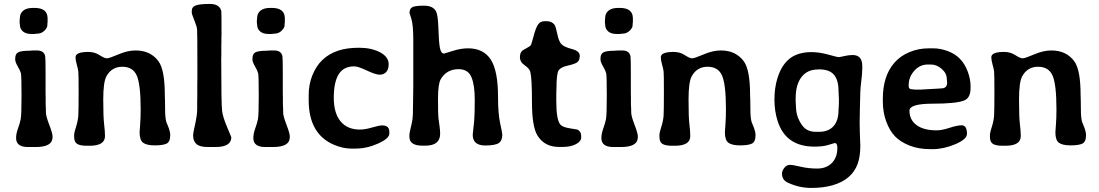

<svg xmlns="http://www.w3.org/2000/svg" viewBox="-20 -739 5537 967"><path d="M146.5 -699.2H153.8Q219.7 -699.2 219.7 -646.5V-627.9Q218.3 -620.6 218.3 -609.9Q218.3 -599.1 203.4 -584.2Q188.5 -569.3 165.5 -569.3L151.4 -567.9H137.7Q110.4 -567.9 95.2 -580.8Q80.1 -593.8 80.1 -615.7Q79.1 -619.6 79.1 -622.6L78.6 -631.8L79.1 -634.3Q79.1 -636.7 79.1 -639.2L80.1 -648.4Q80.1 -670.9 96.7 -685.1Q113.3 -699.2 146.5 -699.2ZM119.6 1.5Q61 1 61 -43.9Q61 -65.4 70.6 -91.8Q80.1 -118.2 84.2 -138.7Q88.4 -159.2 88.4 -258.5Q88.4 -357.9 85.2 -370.4Q82 -382.8 69.3 -404.8Q56.6 -426.8 56.6 -438.5V-444.3Q56.6 -468.3 72.3 -475.8Q87.9 -483.4 125.5 -483.4L146 -484.9H166Q201.7 -484.9 207.5 -456.1Q209.5 -446.8 209.5 -373.5V-269L210 -248.5V-213.9L210.9 -193.8Q211.4 -187 211.4 -170.7Q211.4 -154.3 228 -110.8Q244.6 -67.4 244.6 -53.2V-47.9Q244.6 1.5 160.2 1.5Z M662.6 -484.9Q738.8 -484.9 778.8 -429.7Q810.1 -385.7 810.1 -260.7L811 -232.4L811.5 -190.4Q811.5 -146 817.4 -125.5L830.1 -93.8Q837.4 -73.2 837.4 -58.6Q837.4 -24.4 818.8 -15.6Q800.3 -6.8 759.8 -6.8Q719.2 -6.8 701.2 -19.8Q683.1 -32.7 683.1 -72.8Q683.1 -76.7 685.8 -110.8Q688.5 -145 688.5 -187.5Q688.5 -313.5 668.9 -358.2Q649.4 -402.8 595.9 -402.8Q542.5 -402.8 516.1 -355Q500 -326.2 500 -237.5Q500 -148.9 504.4 -113.8Q508.8 -78.1 508.8 -53.7Q508.8 -4.9 431.2 -4.9H418Q383.3 -4.9 368.4 -14.4Q353.5 -23.9 353.5 -49.3V-62Q353.5 -70.8 363.3 -101.3Q373 -131.8 374.5 -159.4Q376 -187 376 -275.9Q376 -364.7 374.5 -378.2Q373 -391.6 366.7 -413.8Q360.4 -436 360.4 -450.7Q360.4 -477.5 425.3 -477.5Q456.5 -477.5 481.2 -461.4Q505.9 -445.3 518.1 -445.3Q530.3 -445.3 576.4 -465.1Q622.6 -484.9 662.6 -484.9Z M1064.5 1.5H1027.3Q986.8 1.5 969.7 -13.2Q952.6 -27.8 952.6 -57.1Q952.6 -64.5 957 -86.9L960.4 -102.1Q973.1 -157.7 973.1 -189.5V-230.5L973.6 -249V-315.4L974.1 -343.8V-391.1Q974.1 -573.7 972.7 -590.1Q971.2 -606.4 958.5 -637.5Q945.8 -668.5 945.8 -675.3V-683.6Q945.8 -704.6 966.6 -711.9Q987.3 -719.2 1036.9 -719.2Q1086.4 -719.2 1094.7 -682.6Q1095.7 -678.2 1095.7 -563.5L1095.2 -553.7Q1095.2 -544.4 1095.2 -535.2L1094.7 -506.3V-459.5L1094.2 -440.9Q1094.2 -210.4 1098.9 -178.2Q1103.5 -146 1124.3 -97.9Q1145 -49.8 1145 -47.9Q1145 1.5 1064.5 1.5Z M1341.3 -699.2H1348.6Q1414.6 -699.2 1414.6 -646.5V-627.9Q1413.1 -620.6 1413.1 -609.9Q1413.1 -599.1 1398.2 -584.2Q1383.3 -569.3 1360.4 -569.3L1346.2 -567.9H1332.5Q1305.2 -567.9 1290 -580.8Q1274.9 -593.8 1274.9 -615.7Q1273.9 -619.6 1273.9 -622.6L1273.4 -631.8L1273.9 -634.3Q1273.9 -636.7 1273.9 -639.2L1274.9 -648.4Q1274.9 -670.9 1291.5 -685.1Q1308.1 -699.2 1341.3 -699.2ZM1314.5 1.5Q1255.9 1 1255.9 -43.9Q1255.9 -65.4 1265.4 -91.8Q1274.9 -118.2 1279.1 -138.7Q1283.2 -159.2 1283.2 -258.5Q1283.2 -357.9 1280 -370.4Q1276.9 -382.8 1264.2 -404.8Q1251.5 -426.8 1251.5 -438.5V-444.3Q1251.5 -468.3 1267.1 -475.8Q1282.7 -483.4 1320.3 -483.4L1340.8 -484.9H1360.8Q1396.5 -484.9 1402.3 -456.1Q1404.3 -446.8 1404.3 -373.5V-269L1404.8 -248.5V-213.9L1405.8 -193.8Q1406.2 -187 1406.2 -170.7Q1406.2 -154.3 1422.9 -110.8Q1439.5 -67.4 1439.5 -53.2V-47.9Q1439.5 1.5 1355 1.5Z M1771 9.3H1748.5Q1707 9.3 1662.1 -9.8Q1534.7 -64 1534.7 -234.4V-257.8Q1534.7 -259.3 1534.7 -260.7Q1534.7 -313 1552.7 -358.4Q1589.4 -453.1 1684.6 -484.4Q1727.5 -498.5 1789.1 -498.5Q1850.6 -498.5 1894 -475.6Q1937.5 -452.6 1937.5 -415.5Q1937.5 -389.2 1924.8 -376Q1912.1 -362.8 1892.1 -362.8Q1872.1 -362.8 1827.6 -383.8Q1783.2 -404.8 1764.6 -404.8Q1710.4 -404.8 1685.8 -365Q1661.1 -325.2 1661.1 -246.8Q1661.1 -168.5 1695.6 -127.4Q1730 -86.4 1792.5 -86.4Q1818.8 -86.4 1854 -96.9Q1889.2 -107.4 1905.8 -107.4Q1940.9 -107.4 1940.9 -74.7V-66.4Q1940.9 -41.5 1884.3 -16.1Q1827.6 9.3 1771 9.3Z M2196.8 -65.9Q2196.8 -5.4 2122.6 -5.4H2108.4Q2042 -5.4 2042 -49.3V-62.5Q2042 -68.4 2048.6 -95.7Q2055.2 -123 2057.6 -139.2Q2060.1 -155.3 2060.1 -208L2061.5 -306.6V-537.1Q2061.5 -613.3 2052 -643.3Q2042.5 -673.3 2042.5 -673.8Q2042.5 -694.3 2055.9 -702.4Q2069.3 -710.4 2115.5 -710.4Q2161.6 -710.4 2176.3 -681.2Q2186 -662.1 2188 -595.7Q2189.9 -529.3 2195.3 -499.3Q2200.7 -469.2 2216.8 -469.2Q2218.8 -469.2 2259.8 -482.4Q2300.3 -495.6 2337.4 -495.6Q2415 -495.6 2451.7 -439Q2488.3 -382.3 2488.3 -251Q2488.3 -167 2499 -118.2Q2509.8 -69.3 2509.8 -61Q2509.8 -30.3 2491.7 -18.3Q2473.6 -6.3 2423.8 -6.3Q2360.8 -6.3 2360.8 -61L2368.2 -129.9Q2371.1 -165.5 2371.1 -237.5Q2371.1 -309.6 2354.5 -350.1Q2337.9 -390.6 2289.6 -390.6Q2229 -390.6 2199.7 -339.8Q2186 -316.9 2186 -242.2Q2186 -240.7 2186 -239.3Q2186 -162.1 2188 -146Q2189.9 -129.9 2193.4 -106Q2196.8 -82 2196.8 -65.9Z M2650.9 -377Q2646.5 -394 2622.6 -410.2Q2598.6 -426.3 2598.6 -451.2Q2598.6 -476.1 2613.8 -486.3Q2617.2 -488.8 2633.3 -497.3Q2649.4 -505.9 2653.1 -511Q2656.7 -516.1 2667.7 -557.9Q2678.7 -599.6 2690.2 -616Q2701.7 -632.3 2723.1 -632.3H2731.4Q2759.3 -632.3 2772.5 -614.7Q2779.3 -605.5 2786.6 -568.8Q2793.9 -532.2 2806.6 -517.6Q2819.3 -502.9 2859.6 -492.4Q2899.9 -481.9 2899.9 -458.5Q2899.9 -435.1 2887.7 -425.8Q2875.5 -416.5 2839.8 -408.7Q2804.2 -400.9 2793.5 -384.5Q2782.7 -368.2 2782.7 -293.9L2782.2 -283.7Q2781.7 -273.4 2781.7 -259.8V-231Q2781.7 -140.6 2799.8 -114.7Q2811 -98.6 2848.4 -93Q2885.7 -87.4 2888.2 -86.4Q2907.2 -76.7 2907.2 -54.7V-46.9Q2907.2 -26.9 2880.6 -12.9Q2854 1 2814.9 1H2794.9Q2721.2 1 2686 -58.1Q2659.2 -103.5 2659.2 -224.6Q2659.2 -345.7 2650.9 -377Z M3094.2 -699.2H3101.6Q3167.5 -699.2 3167.5 -646.5V-627.9Q3166 -620.6 3166 -609.9Q3166 -599.1 3151.1 -584.2Q3136.2 -569.3 3113.3 -569.3L3099.1 -567.9H3085.4Q3058.1 -567.9 3043 -580.8Q3027.8 -593.8 3027.8 -615.7Q3026.9 -619.6 3026.9 -622.6L3026.4 -631.8L3026.9 -634.3Q3026.9 -636.7 3026.9 -639.2L3027.8 -648.4Q3027.8 -670.9 3044.4 -685.1Q3061 -699.2 3094.2 -699.2ZM3067.4 1.5Q3008.8 1 3008.8 -43.9Q3008.8 -65.4 3018.3 -91.8Q3027.8 -118.2 3032 -138.7Q3036.1 -159.2 3036.1 -258.5Q3036.1 -357.9 3033 -370.4Q3029.8 -382.8 3017.1 -404.8Q3004.4 -426.8 3004.4 -438.5V-444.3Q3004.4 -468.3 3020 -475.8Q3035.6 -483.4 3073.2 -483.4L3093.8 -484.9H3113.8Q3149.4 -484.9 3155.3 -456.1Q3157.2 -446.8 3157.2 -373.5V-269L3157.7 -248.5V-213.9L3158.7 -193.8Q3159.2 -187 3159.2 -170.7Q3159.2 -154.3 3175.8 -110.8Q3192.4 -67.4 3192.4 -53.2V-47.9Q3192.4 1.5 3107.9 1.5Z M3610.4 -484.9Q3686.5 -484.9 3726.6 -429.7Q3757.8 -385.7 3757.8 -260.7L3758.8 -232.4L3759.3 -190.4Q3759.3 -146 3765.1 -125.5L3777.8 -93.8Q3785.2 -73.2 3785.2 -58.6Q3785.2 -24.4 3766.6 -15.6Q3748 -6.8 3707.5 -6.8Q3667 -6.8 3648.9 -19.8Q3630.9 -32.7 3630.9 -72.8Q3630.9 -76.7 3633.5 -110.8Q3636.2 -145 3636.2 -187.5Q3636.2 -313.5 3616.7 -358.2Q3597.2 -402.8 3543.7 -402.8Q3490.2 -402.8 3463.9 -355Q3447.8 -326.2 3447.8 -237.5Q3447.8 -148.9 3452.1 -113.8Q3456.5 -78.1 3456.5 -53.7Q3456.5 -4.9 3378.9 -4.9H3365.7Q3331.1 -4.9 3316.2 -14.4Q3301.3 -23.9 3301.3 -49.3V-62Q3301.3 -70.8 3311 -101.3Q3320.8 -131.8 3322.3 -159.4Q3323.7 -187 3323.7 -275.9Q3323.7 -364.7 3322.3 -378.2Q3320.8 -391.6 3314.5 -413.8Q3308.1 -436 3308.1 -450.7Q3308.1 -477.5 3373 -477.5Q3404.3 -477.5 3429 -461.4Q3453.6 -445.3 3465.8 -445.3Q3478 -445.3 3524.2 -465.1Q3570.3 -484.9 3610.4 -484.9Z M3988.8 -204.1Q3988.8 -149.4 4021.5 -106Q4044.4 -75.2 4087.9 -75.2H4106Q4151.9 -75.2 4177.5 -103Q4203.1 -130.9 4203.1 -184.1Q4204.1 -192.9 4204.1 -197.8L4205.1 -221.2V-245.1L4204.6 -249.5L4204.1 -263.7L4203.1 -282.2Q4203.1 -335.4 4180.2 -362.5Q4157.2 -389.6 4105.5 -389.6L4100.6 -389.2Q4045.9 -389.2 4016.6 -350.8Q3987.3 -312.5 3987.3 -243.7V-228.5Q3988.8 -213.9 3988.8 -204.1ZM4274.4 -461.9Q4322.8 -461.9 4322.8 -406.2V-394.5Q4322.8 -368.7 4317.1 -324.2Q4311.5 -279.8 4311.5 -216.8L4311 -203.1Q4310.5 -189.9 4310.5 -176.3L4309.6 -123Q4309.6 -96.7 4310.5 -70.3L4313 -4.4Q4313 48.8 4299.3 86.9Q4270 166.5 4172.4 194.3Q4126.5 207.5 4065.4 207.5Q4004.4 207.5 3947.3 180.7Q3918.5 167 3918.5 135.7Q3918.5 121.1 3930.4 106.2Q3942.4 91.3 3958 91.3Q3973.6 91.3 4012.5 100.6Q4051.3 109.9 4096.4 109.9Q4141.6 109.9 4169.4 82Q4197.3 54.2 4197.3 5.4Q4197.3 -18.6 4183.6 -18.6Q4181.2 -18.6 4153.6 -9.5Q4126 -0.5 4082 -0.5Q3937.5 -0.5 3896.5 -129.4Q3880.4 -179.7 3880.4 -237.3Q3880.4 -294.9 3895 -343.8Q3923.3 -436 3989.7 -462.9Q4023.4 -476.6 4065.2 -476.6Q4106.9 -476.6 4152.3 -463.9Q4197.8 -451.2 4203.1 -451.2Q4208.5 -451.2 4231.7 -456.5Q4254.9 -461.9 4274.4 -461.9Z M4750 -321.8V-324.7L4749.5 -327.6V-333Q4748.5 -338.9 4748.5 -341.3Q4748.5 -369.6 4723.1 -391.8Q4697.8 -414.1 4668 -414.1H4653.3Q4612.3 -414.1 4584.5 -382.3Q4556.6 -350.6 4556.6 -311.5V-303.7Q4556.6 -289.1 4575.7 -289.1L4587.9 -287.6H4618.7L4621.1 -288.1L4710.4 -293L4720.7 -293.9Q4750 -293.9 4750 -321.8ZM4560.5 -181.6Q4560.5 -135.3 4596.2 -108.9Q4631.8 -82.5 4697.8 -82.5Q4723.1 -82.5 4762.2 -95.2Q4801.3 -107.9 4823.2 -107.9Q4850.1 -107.9 4850.1 -64.9Q4850.1 -37.6 4791.3 -12.7Q4732.4 12.2 4677.2 12.2H4666Q4606 12.2 4560.3 -6.1Q4514.6 -24.4 4487.8 -52.2Q4460.9 -80.1 4443.6 -126.5Q4426.3 -172.9 4426.3 -229.5V-241.2Q4426.3 -356.4 4484.4 -422.9Q4515.1 -458 4561 -476.8Q4606.9 -495.6 4657.7 -495.6H4680.7Q4715.3 -495.6 4752.9 -481.9Q4825.7 -455.6 4854 -378.4Q4868.2 -339.8 4868.2 -305.7V-294.9Q4868.2 -245.6 4835.9 -232.9Q4795.4 -216.8 4678 -216.8Q4560.5 -216.8 4560.5 -181.6Z M5274.9 -484.9Q5351.1 -484.9 5391.1 -429.7Q5422.4 -385.7 5422.4 -260.7L5423.3 -232.4L5423.8 -190.4Q5423.8 -146 5429.7 -125.5L5442.4 -93.8Q5449.7 -73.2 5449.7 -58.6Q5449.7 -24.4 5431.2 -15.6Q5412.6 -6.8 5372.1 -6.8Q5331.5 -6.8 5313.5 -19.8Q5295.4 -32.7 5295.4 -72.8Q5295.4 -76.7 5298.1 -110.8Q5300.8 -145 5300.8 -187.5Q5300.8 -313.5 5281.2 -358.2Q5261.7 -402.8 5208.3 -402.8Q5154.8 -402.8 5128.4 -355Q5112.3 -326.2 5112.3 -237.5Q5112.3 -148.9 5116.7 -113.8Q5121.1 -78.1 5121.1 -53.7Q5121.1 -4.9 5043.5 -4.9H5030.3Q4995.6 -4.9 4980.7 -14.4Q4965.8 -23.9 4965.8 -49.3V-62Q4965.8 -70.8 4975.6 -101.3Q4985.4 -131.8 4986.8 -159.4Q4988.3 -187 4988.3 -275.9Q4988.3 -364.7 4986.8 -378.2Q4985.4 -391.6 4979 -413.8Q4972.7 -436 4972.7 -450.7Q4972.7 -477.5 5037.6 -477.5Q5068.8 -477.5 5093.5 -461.4Q5118.2 -445.3 5130.4 -445.3Q5142.6 -445.3 5188.7 -465.1Q5234.9 -484.9 5274.9 -484.9Z"/></svg>

Font: Averia Libre
Style: Bold
Weight: 700
Version: Version 1.002